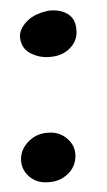

<svg xmlns="http://www.w3.org/2000/svg" viewBox="-20 -346 212 379"><path d="M78.1 -325.2Q100.6 -327.1 115.2 -317.4Q129.9 -307.6 130.9 -286.1Q132.8 -265.6 117.2 -250Q101.6 -234.4 75.2 -233.4Q56.6 -232.4 39.6 -241.2Q22.5 -250 19.5 -271.5Q18.6 -281.2 23.4 -290.5Q28.3 -299.8 36.6 -307.1Q44.9 -314.5 55.7 -318.8Q66.4 -323.2 78.1 -325.2ZM75.2 -84Q96.7 -85.9 112.8 -72.3Q128.9 -58.6 128.9 -38.1Q128.9 -16.6 113.3 -2Q97.7 12.7 75.2 13.7Q52.7 15.6 37.1 2Q21.5 -11.7 21.5 -32.2Q21.5 -51.8 37.1 -67.4Q52.7 -83 75.2 -84Z"/></svg>

Font: Mystery Quest
Style: Regular
Weight: 400
Designer: Squid
Foundry: Font Diner, Inc DBA Sideshow
Version: Version 1.000